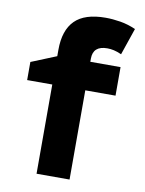

<svg xmlns="http://www.w3.org/2000/svg" viewBox="-86 -827 672 888"><g transform="rotate(10 250.0 -383.0)"><path d="M148 0V-419H30V-504L148 -552V-582Q148 -674 194 -720Q240 -766 338 -766Q371 -766 407.5 -760Q444 -754 480 -738L437 -612Q417 -621 401 -624.5Q385 -628 370 -628Q303 -628 303 -568V-553H445V-419H303V0Z"/></g></svg>

Font: Noto Sans Mono ExtraCondensed Black
Style: Regular
Weight: 900
Width: 2
Designer: Monotype Design Team
Foundry: Monotype Imaging Inc.
Version: Version 2.014